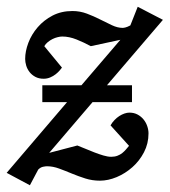

<svg xmlns="http://www.w3.org/2000/svg" viewBox="-36 -527 506 573"><path d="M240.2 -222.2 110.8 -70.8 194.8 -92.8Q205.1 -88.9 218.3 -83.3Q231.4 -77.6 245.4 -72.3Q259.3 -66.9 272.5 -63Q285.6 -59.1 295.9 -59.1Q306.6 -59.1 314.7 -62.3Q322.8 -65.4 328.9 -70.3Q335 -75.2 339.8 -80.8Q344.7 -86.4 349.1 -91.8L293.9 -152.8Q298.8 -161.6 305.7 -168.7Q312.5 -175.8 320.1 -180.7Q327.6 -185.5 335.4 -188.2Q343.3 -190.9 350.1 -190.9Q363.8 -190.9 374.3 -185.3Q384.8 -179.7 392.1 -170.9Q399.4 -162.1 403.3 -150.9Q407.2 -139.6 407.2 -128.9Q407.2 -98.6 393.8 -72.8Q380.4 -46.9 359.1 -28.1Q337.9 -9.3 312.3 1.5Q286.6 12.2 262.2 12.2Q239.3 12.2 218.5 5.6Q197.8 -1 178.5 -9Q159.2 -17.1 140.6 -23.9Q122.1 -30.8 104 -30.8Q100.1 -30.8 92.5 -29.3Q85 -27.8 78.1 -21L53.2 25.9L-16.1 -11.2L164.1 -222.2H90.3V-272.5H207L323.2 -408.2L234.9 -389.2Q214.4 -400.4 192.4 -409.2Q170.4 -418 149.9 -418Q143.6 -418 135.7 -416Q127.9 -414.1 120.6 -410.4Q113.3 -406.7 106.7 -401.4Q100.1 -396 96.2 -389.2L148.9 -325.2Q147 -322.3 142.1 -316.7Q137.2 -311 130.1 -305.4Q123 -299.8 113.8 -295.9Q104.5 -292 94.2 -292Q80.1 -292 69.6 -297.6Q59.1 -303.2 52.2 -312Q45.4 -320.8 42.2 -331.3Q39.1 -341.8 39.1 -351.1Q39.1 -374 48.6 -399.2Q58.1 -424.3 76.4 -445.6Q94.7 -466.8 120.8 -480.5Q147 -494.1 180.2 -494.1Q202.6 -494.1 223.4 -486.3Q244.1 -478.5 262.7 -469Q281.2 -459.5 298.1 -451.7Q314.9 -443.8 330.1 -443.8Q333 -443.8 338.4 -445.1Q343.8 -446.3 353 -451.2L375 -506.8L450.2 -467.8L283.2 -272.5H357.9V-222.2Z"/></svg>

Font: Charis SIL Eur
Style: Italic
Weight: 400
Italic angle: -11°
Foundry: SIL International
Version: Version 5.000